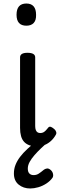

<svg xmlns="http://www.w3.org/2000/svg" viewBox="-20 -815 345 1091"><path d="M191 17Q166 17 147.5 10.5Q129 4 117 -9Q105 -22 99.5 -42Q94 -62 94 -88V-489Q94 -502 104.5 -508.5Q115 -515 136 -515Q158 -515 169 -508.5Q180 -502 180 -489V-99Q180 -85 183.5 -76Q187 -67 193.5 -63Q200 -59 209 -59Q219 -59 226.5 -63Q234 -67 241 -74.5Q248 -82 256 -92Q262 -97 270.5 -93.5Q279 -90 289 -81Q296 -75 299 -66Q302 -57 297 -49Q286 -29 269.5 -14Q253 1 233 9Q213 17 191 17ZM130 -669Q102 -669 88 -684.5Q74 -700 74 -731Q74 -763 88 -779Q102 -795 130 -795Q157 -795 171 -779Q185 -763 185 -731Q186 -700 171.5 -684.5Q157 -669 130 -669ZM152 256Q113 256 86 234Q59 212 59 171Q59 145 68 122Q77 99 94 76.5Q111 54 136.5 30.5Q162 7 196 -20L258 -21V-12Q235 7 214 27Q193 47 176 66.5Q159 86 148.5 105Q138 124 138 143Q138 162 147 171Q156 180 171 180Q187 180 199.5 172Q212 164 230 149Q237 144 246.5 142.5Q256 141 267 150Q278 159 281 172Q284 185 279 194Q266 213 244 227.5Q222 242 197.5 249Q173 256 152 256Z"/></svg>

Font: Playwrite IT Trad
Style: Regular
Weight: 400
Designer: Veronika Burian, José Scaglione
Foundry: TypeTogether
Version: Version 1.002